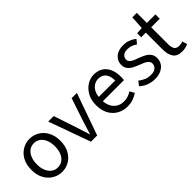

<svg xmlns="http://www.w3.org/2000/svg" viewBox="68 -1364 2099 2099"><g transform="rotate(-45 1117.0 -315.0)"><path d="M271 12Q212 12 160.5 -18Q109 -48 77.5 -105Q46 -162 46 -242Q46 -324 77.5 -381Q109 -438 160.5 -468Q212 -498 271 -498Q331 -498 382 -468Q433 -438 464.5 -381Q496 -324 496 -242Q496 -162 464.5 -105Q433 -48 382 -18Q331 12 271 12ZM271 -56Q313 -56 345 -79.5Q377 -103 394 -145Q411 -187 411 -242Q411 -298 394 -340.5Q377 -383 345 -406.5Q313 -430 271 -430Q229 -430 197.5 -406.5Q166 -383 148.5 -340.5Q131 -298 131 -242Q131 -187 148.5 -145Q166 -103 197.5 -79.5Q229 -56 271 -56Z M725 0 550 -486H635L727 -210Q738 -175 749.5 -138.5Q761 -102 772 -67H776Q786 -102 798 -138.5Q810 -175 820 -210L912 -486H993L821 0Z M1280 12Q1215 12 1161.5 -18.5Q1108 -49 1077 -105.5Q1046 -162 1046 -243Q1046 -322 1078 -379Q1110 -436 1160 -467Q1210 -498 1266 -498Q1328 -498 1371.5 -469.5Q1415 -441 1437 -390Q1459 -339 1459 -270Q1459 -257 1458.5 -245Q1458 -233 1455 -221H1105V-286H1385Q1385 -356 1354.5 -393.5Q1324 -431 1267 -431Q1234 -431 1202 -412.5Q1170 -394 1149.5 -353Q1129 -312 1129 -244Q1129 -182 1150.5 -140Q1172 -98 1209 -76.5Q1246 -55 1290 -55Q1325 -55 1355.5 -65Q1386 -75 1411 -92L1441 -38Q1409 -16 1369.5 -2Q1330 12 1280 12Z M1706 12Q1653 12 1605.5 -6.5Q1558 -25 1525 -58L1563 -106Q1595 -80 1629.5 -66Q1664 -52 1709 -52Q1757 -52 1781 -74.5Q1805 -97 1805 -128Q1805 -153 1788.5 -169.5Q1772 -186 1747.5 -197.5Q1723 -209 1695 -219Q1659 -232 1626 -249.5Q1593 -267 1572.5 -293.5Q1552 -320 1552 -360Q1552 -419 1596.5 -458.5Q1641 -498 1720 -498Q1765 -498 1804 -482.5Q1843 -467 1871 -443L1833 -396Q1807 -414 1780 -424Q1753 -434 1720 -434Q1674 -434 1652.5 -413Q1631 -392 1631 -364Q1631 -342 1644 -327.5Q1657 -313 1680.5 -302Q1704 -291 1734 -281Q1772 -267 1806.5 -249.5Q1841 -232 1862.5 -204.5Q1884 -177 1884 -133Q1884 -93 1863.5 -60.5Q1843 -28 1803.5 -8Q1764 12 1706 12Z M2131 9Q2054 9 2023 -36Q1992 -81 1992 -153V-419H1920V-481L1996 -486L2006 -642H2075V-486H2207V-419H2075V-152Q2075 -108 2091.5 -83Q2108 -58 2150 -58Q2163 -58 2177 -60.5Q2191 -63 2205 -70L2223 -12Q2204 -3 2180 3Q2156 9 2131 9Z"/></g></svg>

Font: Source Sans 3 ExtraLight
Style: Regular
Weight: 400
Version: Version 3.052;hotconv 1.1.0;makeotfexe 2.6.0